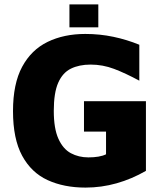

<svg xmlns="http://www.w3.org/2000/svg" viewBox="-20 -837 750 871"><path d="M368 14Q270 14 196 -20Q122 -54 80.5 -130.5Q39 -207 39 -333Q39 -457 80.5 -534Q122 -611 196 -647Q270 -683 367 -683Q433 -683 494.5 -670Q556 -657 612 -634V-471Q549 -505 497.5 -524.5Q446 -544 391 -544Q339 -544 301.5 -525.5Q264 -507 244 -461.5Q224 -416 224 -334Q224 -254 245 -207.5Q266 -161 301.5 -142Q337 -123 381 -123Q406 -123 426.5 -126.5Q447 -130 461 -137V-240H361V-378H642V-62Q578 -25 509 -5.5Q440 14 368 14ZM295 -713V-817H426V-713Z"/></svg>

Font: Maven Pro ExtraBold
Style: Regular
Weight: 800
Designer: Joe Prince
Foundry: Joe Prince
Version: Version 2.100